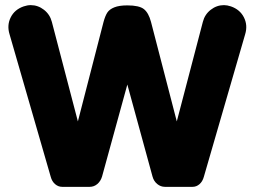

<svg xmlns="http://www.w3.org/2000/svg" viewBox="-20 -725 990 745"><path d="M176.8 -39.1 17.1 -591.8Q6.3 -627 21.5 -657.5Q36.6 -688 71.8 -700.2Q86.4 -705.1 99.1 -705.1Q127.4 -705.1 150.6 -687Q173.8 -668.9 181.2 -640.1L282.2 -253.9L381.8 -640.1Q388.2 -663.6 396.5 -676.3Q404.8 -689 423.6 -696.5Q442.4 -704.1 474.1 -704.1Q520 -704.1 538.3 -689.7Q556.6 -675.3 565.9 -640.1L666 -253.9L767.1 -640.1Q774.4 -668.9 797.6 -687Q820.8 -705.1 849.1 -705.1Q861.3 -705.1 876 -700.2Q911.1 -688 926.5 -657.5Q941.9 -627 931.2 -591.8L771 -39.1Q766.1 -21 754.2 -10.5Q742.2 0 727.1 0H620.1Q603.5 0 590.1 -11Q576.7 -22 571.8 -40L474.1 -397L376 -40Q370.6 -22 357.7 -11Q344.7 0 328.1 0H221.2Q206.1 0 193.8 -10.5Q181.6 -21 176.8 -39.1Z"/></svg>

Font: LT Saeada
Style: Bold
Weight: 700
Designer: Daniel Lyons
Foundry: LyonsType
Version: Version 1.001